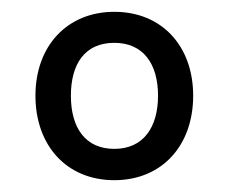

<svg xmlns="http://www.w3.org/2000/svg" viewBox="-20 -575 387 325"><path d="M173.5 -270C254 -270 307 -328.5 307 -413C307 -496.5 254.5 -555 173.5 -555C94 -555 40 -497.5 40 -413C40 -329 92.5 -270 173.5 -270ZM100 -413C100 -466 123 -502.5 173.5 -502.5C222.5 -502.5 247.5 -467 247.5 -413C247.5 -360 223 -323 173.5 -323C125 -323 100 -358 100 -413Z"/></svg>

Font: Eudonet Medium
Style: Regular
Weight: 500
Designer: Mikhail Sharanda
Foundry: Mikhail Sharanda
Version: Version 4.503;Glyphs 3.1.2 (3151)